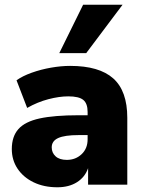

<svg xmlns="http://www.w3.org/2000/svg" viewBox="-20 -782 608 813"><path d="M223 11Q166 11 122.5 -10Q79 -31 54.5 -67.5Q30 -104 30 -151Q30 -204 58 -235.5Q86 -267 148 -280.5Q210 -294 313 -294H351V-308Q351 -344 332.5 -359Q314 -374 269 -374Q231 -374 185 -362Q139 -350 95 -325L50 -442Q75 -460 114 -474Q153 -488 196 -495.5Q239 -503 277 -503Q400 -503 459.5 -450Q519 -397 519 -283V0H353V-70Q340 -32 306 -10.5Q272 11 223 11ZM263 -105Q300 -105 325.5 -129Q351 -153 351 -192V-210H313Q254 -210 226.5 -197.5Q199 -185 199 -158Q199 -135 215.5 -120Q232 -105 263 -105ZM231 -557 332 -762H499L345 -557Z"/></svg>

Font: Nunito Sans Black
Style: Regular
Weight: 900
Designer: Vernon Adams
Foundry: Vernon Adams
Version: Version 3.006; ttfautohint (v1.8.3)